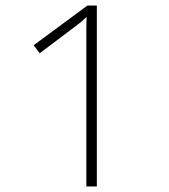

<svg xmlns="http://www.w3.org/2000/svg" viewBox="-20 -769 612 696"><path d="M331 -93H293V-585Q293 -628 293 -657Q293 -686 294 -708Q282 -696 269.5 -686Q257 -676 238 -662L124 -576L102 -605L297 -749H331Z"/></svg>

Font: Noto Sans Telugu UI ExtraLight
Style: Regular
Weight: 200
Designer: Jelle Bosma - Monotype Design Team
Foundry: Monotype Imaging Inc.
Version: Version 2.005; ttfautohint (v1.8.4.7-5d5b)